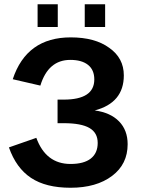

<svg xmlns="http://www.w3.org/2000/svg" viewBox="-20 -874 666 904"><path d="M312 10Q196 10 126 -36.5Q56 -83 22 -180L151 -225Q196 -102 312 -102Q375 -102 407.5 -127.5Q440 -153 440 -201Q440 -249 401 -271.5Q362 -294 280 -294H251V-405H280Q424 -405 424 -500Q424 -545 394.5 -568.5Q365 -592 311 -592Q207 -592 170 -471L40 -501Q105 -698 313 -698Q427 -698 494 -649Q563 -601 563 -519Q563 -390 426 -354Q500 -344 540.5 -302.5Q581 -261 581 -195Q581 -101 508 -46Q434 10 312 10ZM475 -747H379V-854H475ZM252 -747H157V-854H252Z"/></svg>

Font: Libra Sans
Style: Bold
Weight: 700
Foundry: Context Ltd
Version: Version 1.000